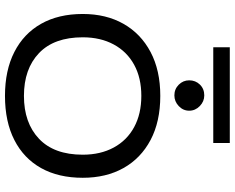

<svg xmlns="http://www.w3.org/2000/svg" viewBox="-108 -846 965 790"><g transform="rotate(90 375.0 -451.5)"><path d="M375 11Q270 11 194.5 -27.5Q119 -66 78.5 -137.5Q38 -209 38 -309Q38 -405 78.5 -476.5Q119 -548 194.5 -588Q270 -628 375 -628Q481 -628 556.5 -588Q632 -548 672 -476.5Q712 -405 712 -309Q712 -209 672 -137.5Q632 -66 556.5 -27.5Q481 11 375 11ZM375 -67Q486 -67 551.5 -129Q617 -191 617 -309Q617 -382 587.5 -436.5Q558 -491 503.5 -520.5Q449 -550 375 -550Q301 -550 247 -520.5Q193 -491 163.5 -436.5Q134 -382 134 -309Q134 -191 199 -129Q264 -67 375 -67ZM373 -686Q347 -686 329 -704Q311 -722 311 -747Q311 -773 328.5 -791Q346 -809 373 -809Q398 -809 417 -790.5Q436 -772 436 -747Q436 -722 417 -704Q398 -686 373 -686ZM175 -846V-914H569V-846Z"/></g></svg>

Font: Inconsolata ExtraExpanded Medium
Style: Regular
Weight: 500
Width: 8
Monospace: yes
Designer: Raph Levien, Cyreal, Brenton Simpson
Foundry: Raph Levien, Cyreal, Google
Version: Version 3.001; ttfautohint (v1.8.2.53-6de2)